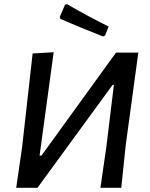

<svg xmlns="http://www.w3.org/2000/svg" viewBox="-20 -892 711 912"><path d="M299 -872Q393 -817 496 -766L479 -723L469 -719Q362 -761 267 -802L264 -812L289 -870ZM57 0 85 -193 135 -638 235 -644 168 -153H177L531 -642H637L577 -201L556 0H457L485 -193L521 -489H515L158 0Z"/></svg>

Font: Alegreya Sans Medium
Style: Italic
Weight: 500
Italic angle: -7°
Designer: Juan Pablo del Peral
Foundry: Huerta Tipografica
Version: Version 2.007